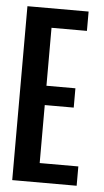

<svg xmlns="http://www.w3.org/2000/svg" viewBox="-50 -692 393 725"><g transform="rotate(5 146.5 -329.5)"><path d="M122.1 -73.2H268.6V0H24.4V-659.2H256.3V-585.9H122.1V-366.2H231.9V-293H122.1Z"/></g></svg>

Font: Alegre Sans
Style: Regular
Weight: 400
Width: 3
Designer: GrandChaos9000
Version: Version 1.2.6 - August 1, 2014